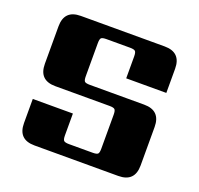

<svg xmlns="http://www.w3.org/2000/svg" viewBox="-112 -745 901 868"><g transform="rotate(20 339.0 -311.0)"><path d="M427 -90V-253Q427 -272 421.5 -278Q416 -284 396 -284H135Q56 -284 56 -363V-543Q56 -622 135 -622H538Q617 -622 617 -543V-427H424V-532Q424 -552 418 -557.5Q412 -563 393 -563H280Q260 -563 254.5 -557.5Q249 -552 249 -532V-374Q249 -354 254.5 -348.5Q260 -343 280 -343H541Q620 -343 620 -264V-79Q620 0 541 0H138Q59 0 59 -79V-195H252V-90Q252 -70 258 -64.5Q264 -59 283 -59H396Q416 -59 421.5 -64.5Q427 -70 427 -90Z"/></g></svg>

Font: Sarpanch ExtraBold
Style: Regular
Weight: 800
Designer: Manushi Parikh (Devanagari and Latin), Jyotish Sonowal (Devanagari)
Foundry: Indian Type Foundry
Version: Version 2.004;PS 1.0;hotconv 1.0.78;makeotf.lib2.5.61930; tt